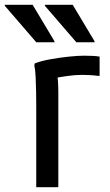

<svg xmlns="http://www.w3.org/2000/svg" viewBox="-55 -780 459 800"><path d="M96 0V-344Q96 -364 95.5 -396Q95 -428 93.5 -459Q92 -490 88 -508L90 -516Q116 -526 154.5 -533Q193 -540 231.5 -544Q270 -548 296 -548Q320 -548 335 -547Q350 -546 360 -544V-464H352Q339 -466 321 -467Q303 -468 288 -468Q257 -468 223 -463Q189 -458 164 -453L182 -478Q188 -445 188 -396V0ZM96 -604 -35 -756V-760H81L172 -608V-604ZM263 -604 132 -756V-760H248L339 -608V-604Z"/></svg>

Font: Kufam
Style: Regular
Weight: 400
Designer: Wael Morcos, Artur Schmal
Foundry: Original Type
Version: Version 1.301; ttfautohint (v1.8.3)